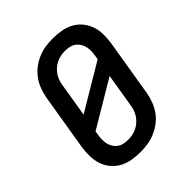

<svg xmlns="http://www.w3.org/2000/svg" viewBox="-206 -873 1012 1012"><g transform="rotate(-45 300.0 -367.5)"><path d="M256 8Q224 8 193 2.5Q162 -3 136 -17.5Q110 -32 90.5 -55.5Q71 -79 62 -107.5Q53 -136 52.5 -168Q52 -200 57 -232L109 -547Q114 -574 124 -601Q134 -628 151.5 -652Q169 -676 192.5 -694Q216 -712 243 -723.5Q270 -735 298 -739Q326 -743 353 -743Q385 -743 416 -737.5Q447 -732 473.5 -717.5Q500 -703 519 -679.5Q538 -656 547.5 -627.5Q557 -599 557 -567Q557 -535 552 -503L500 -188Q495 -161 485 -134Q475 -107 458 -83Q441 -59 417 -41Q393 -23 366 -11.5Q339 0 311 4Q283 8 256 8ZM184 -344 443 -498 446 -518Q449 -535 449.5 -551.5Q450 -568 446.5 -583.5Q443 -599 434.5 -612.5Q426 -626 413.5 -635Q401 -644 385 -647.5Q369 -651 352 -651Q336 -651 320 -648Q304 -645 288.5 -637.5Q273 -630 260 -618.5Q247 -607 237.5 -593Q228 -579 222.5 -563.5Q217 -548 215 -532ZM257 -84Q273 -84 289 -87Q305 -90 320.5 -97.5Q336 -105 349 -116.5Q362 -128 371.5 -142Q381 -156 386.5 -171.5Q392 -187 394 -203L425 -391L166 -237L163 -217Q160 -200 159.5 -183.5Q159 -167 162.5 -151.5Q166 -136 174.5 -122.5Q183 -109 195.5 -100Q208 -91 224 -87.5Q240 -84 257 -84Z"/></g></svg>

Font: Iosevka SS04 Semibold Extended
Style: Italic
Weight: 600
Width: 7
Italic angle: -9°
Monospace: yes
Designer: Belleve Invis
Foundry: Belleve Invis
Version: Version 19.0.0; ttfautohint (v1.8.4)